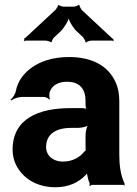

<svg xmlns="http://www.w3.org/2000/svg" viewBox="-20 -778 576 808"><path d="M482 -128V-352C482 -383 477 -410 466 -433C435 -501 368 -538 270 -538C201 -538 145 -519 106 -488C79 -467 55 -436 47 -397C45 -382 33 -365 24 -358L27 -355C35 -362 57 -370 72 -370H165C173 -370 184 -364 187 -359L190 -361C187 -366 187 -383 189 -390C198 -419 226 -434 262 -434C315 -434 340 -404 340 -353V-338C340 -331 342 -318 346 -314L349 -317C345 -321 332 -323 325 -323H277C143 -323 33 -279 33 -148C33 -125 38 -104 47 -85C74 -30 132 10 213 10C270 10 311 -11 339 -40C343 -44 349 -50 350 -54L346 -55C345 -51 347 -43 348 -37C350 -26 353 -16 357 -7C358 -5 357 1 356 3L359 5C360 3 364 0 367 0H499C501 0 503 2 504 3L506 1C505 0 503 -2 503 -4C503 -5 505 -7 505 -7L502 -10C488 -43 482 -80 482 -128ZM174 -159C174 -218 221 -240 282 -240H311C325 -240 349 -246 356 -253L353 -256C346 -249 340 -225 340 -211V-162C340 -159 340 -145 342 -143L345 -146C343 -148 335 -141 333 -138C315 -115 284 -98 244 -98C205 -98 174 -122 174 -159ZM454 -615 324 -736C321 -740 313 -753 315 -756L311 -758C309 -754 295 -750 290 -750H248C243 -750 229 -754 227 -757L224 -756C225 -753 217 -740 214 -737L86 -618C85 -617 83 -617 82 -617L81 -614C81 -613 83 -612 83 -611C83 -609 81 -607 80 -606L82 -604C83 -605 85 -607 87 -607H173C178 -607 192 -603 194 -600L198 -601C196 -604 204 -617 207 -620L235 -646C250 -661 271 -694 271 -710H267C267 -694 288 -660 303 -646L330 -621C333 -617 341 -604 339 -601L343 -599C344 -603 359 -607 364 -607H453C454 -607 455 -605 456 -604L459 -607C458 -608 456 -609 456 -610C456 -611 457 -611 458 -612L456 -615Z"/></svg>

Font: Asimov
Style: Edge
Weight: 500
Designer: Google
Version: Version 2.000980: 2014